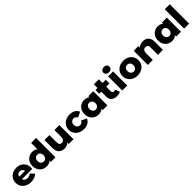

<svg xmlns="http://www.w3.org/2000/svg" viewBox="630 -2997 5199 5199"><g transform="rotate(-45 3230.0 -397.5)"><path d="M345 9Q249 9 177.5 -27.5Q106 -64 66.5 -127.5Q27 -191 27 -272Q27 -353 65.5 -416.5Q104 -480 172 -515.5Q240 -551 325 -551Q405 -551 471 -518.5Q537 -486 576 -423Q615 -360 615 -270Q615 -260 614 -247Q613 -234 612 -223H183V-323H511L439 -295Q440 -332 425.5 -359Q411 -386 385.5 -401Q360 -416 326 -416Q292 -416 266.5 -401Q241 -386 227 -358.5Q213 -331 213 -294V-265Q213 -225 229.5 -196Q246 -167 277 -151.5Q308 -136 351 -136Q391 -136 419.5 -147.5Q448 -159 476 -183L576 -79Q537 -36 480 -13.5Q423 9 345 9Z M939 9Q865 9 804.5 -25.5Q744 -60 708 -122.5Q672 -185 672 -272Q672 -358 708 -420.5Q744 -483 804.5 -517Q865 -551 939 -551Q1009 -551 1057.5 -521Q1106 -491 1131 -429Q1156 -367 1156 -272Q1156 -175 1132 -113Q1108 -51 1060 -21Q1012 9 939 9ZM979 -142Q1011 -142 1036.5 -157Q1062 -172 1077 -201.5Q1092 -231 1092 -272Q1092 -313 1077 -341.5Q1062 -370 1036.5 -385Q1011 -400 979 -400Q946 -400 920.5 -385Q895 -370 880 -341.5Q865 -313 865 -272Q865 -231 880 -201.5Q895 -172 920.5 -157Q946 -142 979 -142ZM1098 0V-93L1099 -272L1089 -451V-742H1279V0Z M1629 9Q1563 9 1510.5 -17Q1458 -43 1428.5 -98.5Q1399 -154 1399 -239V-542H1589V-270Q1589 -207 1612.5 -180Q1636 -153 1679 -153Q1707 -153 1730 -166Q1753 -179 1767 -207.5Q1781 -236 1781 -281V-542H1971V0H1790V-153L1825 -110Q1797 -50 1744 -20.5Q1691 9 1629 9Z M2370 9Q2280 9 2209.5 -27Q2139 -63 2099 -126.5Q2059 -190 2059 -272Q2059 -354 2099 -417Q2139 -480 2209.5 -515.5Q2280 -551 2370 -551Q2462 -551 2529 -512Q2596 -473 2624 -402L2477 -327Q2458 -365 2430 -382.5Q2402 -400 2369 -400Q2336 -400 2309 -385Q2282 -370 2266.5 -341.5Q2251 -313 2251 -272Q2251 -230 2266.5 -201Q2282 -172 2309 -157Q2336 -142 2369 -142Q2402 -142 2430 -159.5Q2458 -177 2477 -215L2624 -140Q2596 -69 2529 -30Q2462 9 2370 9Z M2928 9Q2855 9 2794 -25.5Q2733 -60 2697.5 -122.5Q2662 -185 2662 -272Q2662 -358 2697.5 -420.5Q2733 -483 2794 -517Q2855 -551 2928 -551Q2998 -551 3046.5 -521Q3095 -491 3120.5 -429Q3146 -367 3146 -272Q3146 -175 3122 -113Q3098 -51 3050 -21Q3002 9 2928 9ZM2968 -142Q3000 -142 3025.5 -157Q3051 -172 3066.5 -201.5Q3082 -231 3082 -272Q3082 -313 3066.5 -341.5Q3051 -370 3025.5 -385Q3000 -400 2968 -400Q2936 -400 2910.5 -385Q2885 -370 2869.5 -341.5Q2854 -313 2854 -272Q2854 -231 2869.5 -201.5Q2885 -172 2910.5 -157Q2936 -142 2968 -142ZM3088 0V-93L3089 -272L3079 -451V-542H3269V0Z M3633 9Q3529 9 3471 -42.5Q3413 -94 3413 -198V-663H3603V-200Q3603 -171 3619 -154.5Q3635 -138 3660 -138Q3694 -138 3718 -155L3765 -22Q3741 -6 3706 1.5Q3671 9 3633 9ZM3334 -380V-522H3727V-380Z M3838 0V-542H4028V0ZM3933 -602Q3881 -602 3849 -631Q3817 -660 3817 -703Q3817 -746 3849 -775Q3881 -804 3933 -804Q3985 -804 4017 -776.5Q4049 -749 4049 -706Q4049 -661 4017.5 -631.5Q3986 -602 3933 -602Z M4423 9Q4334 9 4265 -27Q4196 -63 4156.5 -126.5Q4117 -190 4117 -272Q4117 -354 4156.5 -417Q4196 -480 4265 -515.5Q4334 -551 4423 -551Q4512 -551 4581.5 -515.5Q4651 -480 4690 -417Q4729 -354 4729 -272Q4729 -190 4690 -126.5Q4651 -63 4581.5 -27Q4512 9 4423 9ZM4423 -142Q4456 -142 4481.5 -157Q4507 -172 4522 -201.5Q4537 -231 4537 -272Q4537 -313 4522 -341.5Q4507 -370 4481.5 -385Q4456 -400 4423 -400Q4391 -400 4365.5 -385Q4340 -370 4324.5 -341.5Q4309 -313 4309 -272Q4309 -231 4324.5 -201.5Q4340 -172 4365.5 -157Q4391 -142 4423 -142Z M5170 -551Q5233 -551 5284 -525.5Q5335 -500 5364.5 -447Q5394 -394 5394 -310V0H5204V-279Q5204 -337 5180.5 -363.5Q5157 -390 5115 -390Q5085 -390 5060 -376.5Q5035 -363 5021 -335Q5007 -307 5007 -262V0H4817V-542H4998V-388L4963 -433Q4994 -492 5048 -521.5Q5102 -551 5170 -551Z M5745 9Q5672 9 5611 -25.5Q5550 -60 5514.5 -122.5Q5479 -185 5479 -272Q5479 -358 5514.5 -420.5Q5550 -483 5611 -517Q5672 -551 5745 -551Q5815 -551 5863.5 -521Q5912 -491 5937.5 -429Q5963 -367 5963 -272Q5963 -175 5939 -113Q5915 -51 5867 -21Q5819 9 5745 9ZM5785 -142Q5817 -142 5842.5 -157Q5868 -172 5883.5 -201.5Q5899 -231 5899 -272Q5899 -313 5883.5 -341.5Q5868 -370 5842.5 -385Q5817 -400 5785 -400Q5753 -400 5727.5 -385Q5702 -370 5686.5 -341.5Q5671 -313 5671 -272Q5671 -231 5686.5 -201.5Q5702 -172 5727.5 -157Q5753 -142 5785 -142ZM5905 0V-93L5906 -272L5896 -451V-542H6086V0Z M6208 0V-742H6398V0Z"/></g></svg>

Font: MOST Montserrat ExtraBold
Style: Regular
Weight: 800
Designer: Julieta Ulanovsky
Foundry: Julieta Ulanovsky
Version: Version 8.000;March 11, 2024;FontCreator 15.0.0.2926 64-bit